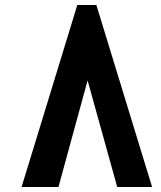

<svg xmlns="http://www.w3.org/2000/svg" viewBox="-20 -745 640 765"><path d="M364 -725 586 0H447L329 -424.5L213 0H66L288 -725Z"/></svg>

Font: JuliaMono ExtraBoldItalic
Style: Regular
Weight: 800
Italic angle: -9°
Monospace: yes
Designer: cormullion
Foundry: corm
Version: Version 0.049; ttfautohint (v1.8.4)